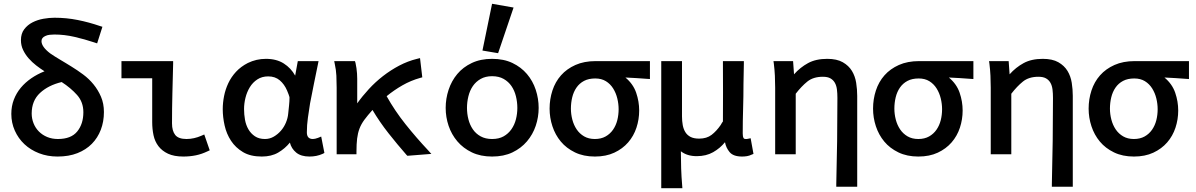

<svg xmlns="http://www.w3.org/2000/svg" viewBox="-20 -818 6343 1018"><path d="M287 -81Q357 -81 389.5 -121Q422 -161 422 -223Q422 -277 388.5 -314.5Q355 -352 307 -383Q236 -366 192 -325Q148 -284 148 -216Q148 -189 158 -164Q168 -139 186.5 -120.5Q205 -102 230.5 -91.5Q256 -81 287 -81ZM495 -588 480 -593Q429 -610 375 -622.5Q321 -635 268 -635Q256 -635 243 -633.5Q230 -632 220 -627Q200 -618 200 -600Q200 -570 246 -535Q258 -527 271 -518.5Q284 -510 298 -502Q313 -493 328 -484Q343 -475 359 -465Q390 -446 421 -423Q452 -400 476 -370.5Q500 -341 515.5 -305Q531 -269 531 -224Q531 -173 514.5 -130Q498 -87 467 -55.5Q436 -24 390.5 -6Q345 12 285 12Q232 12 187 -5.5Q142 -23 109.5 -53.5Q77 -84 58.5 -125.5Q40 -167 40 -214Q40 -255 53.5 -290Q67 -325 90.5 -353Q114 -381 146 -403Q178 -425 216 -440Q194 -454 172 -471Q150 -488 132 -508.5Q114 -529 102.5 -553Q91 -577 91 -605Q91 -640 108.5 -663Q126 -686 152.5 -699.5Q179 -713 210 -718.5Q241 -724 269 -724Q332 -724 392 -712Q452 -700 510 -680L523 -676Z M624 -403V-494H898V-481Q896 -401 894 -322.5Q892 -244 892 -164Q892 -124 909 -102.5Q926 -81 969 -81Q989 -81 1009 -85.5Q1029 -90 1047 -98L1063 -105L1092 -21L1081 -16Q1050 -1 1018.5 5.5Q987 12 952 12Q903 12 871 -3Q839 -18 820 -43Q801 -68 794 -101Q787 -134 787 -170V-403Z M1514 -306Q1513 -311 1510 -318Q1505 -331 1502 -338Q1488 -371 1463.5 -392Q1439 -413 1402 -413Q1369 -413 1344.5 -397Q1320 -381 1304.5 -355.5Q1289 -330 1281.5 -299.5Q1274 -269 1274 -240Q1274 -211 1279 -183Q1284 -155 1297 -132.5Q1310 -110 1331.5 -95.5Q1353 -81 1385 -81Q1410 -81 1431.5 -93.5Q1453 -106 1469.5 -125Q1486 -144 1496 -168Q1506 -192 1508 -215Q1510 -234 1512.5 -258Q1515 -282 1515 -301Q1515 -303 1514 -306ZM1545 -417 1559 -494H1669L1666 -479Q1655 -426 1644.5 -374Q1634 -322 1624 -270Q1618 -232 1612.5 -193.5Q1607 -155 1607 -116Q1607 -81 1639 -81Q1650 -81 1666 -87L1683 -94L1700 -7L1690 -2Q1659 12 1621 12Q1576 12 1550.5 -9Q1525 -30 1517 -62Q1491 -30 1455 -9Q1419 12 1368 12Q1308 12 1268.5 -11.5Q1229 -35 1205 -71.5Q1181 -108 1171 -152.5Q1161 -197 1161 -239Q1161 -273 1168 -308.5Q1175 -344 1190.5 -377Q1206 -410 1231.5 -437.5Q1257 -465 1294 -484Q1339 -506 1390 -506Q1446 -506 1484.5 -481.5Q1523 -457 1545 -417Z M1874 -270Q1901 -308 1935.5 -345.5Q1970 -383 2010.5 -414.5Q2051 -446 2096.5 -470Q2142 -494 2191 -506L2207 -510L2219 -408L2208 -405Q2158 -391 2113.5 -365.5Q2069 -340 2030 -308Q2073 -231 2130 -159.5Q2187 -88 2249 -22L2267 -2L2140 8L2135 3Q2086 -53 2039.5 -112Q1993 -171 1955 -235Q1929 -206 1912 -183Q1895 -160 1886 -136Q1877 -112 1873.5 -83.5Q1870 -55 1870 -13V0H1765V-353Q1765 -385 1763.5 -416.5Q1762 -448 1755 -479L1752 -494H1862L1865 -484Q1868 -471 1870 -456.5Q1872 -442 1873 -428Q1874 -414 1874 -400Q1874 -386 1874 -372Z M2589 -81Q2625 -81 2650 -95Q2675 -109 2691.5 -132.5Q2708 -156 2715.5 -185.5Q2723 -215 2723 -246Q2723 -277 2715.5 -307.5Q2708 -338 2692 -361.5Q2676 -385 2650.5 -399.5Q2625 -414 2589 -414Q2554 -414 2528.5 -399.5Q2503 -385 2487 -361.5Q2471 -338 2463.5 -307.5Q2456 -277 2456 -246Q2456 -215 2463.5 -185.5Q2471 -156 2487 -132.5Q2503 -109 2528.5 -95Q2554 -81 2589 -81ZM2589 -506Q2651 -506 2697 -484Q2743 -462 2774 -425.5Q2805 -389 2820.5 -342Q2836 -295 2836 -246Q2836 -197 2820.5 -151Q2805 -105 2774 -68.5Q2743 -32 2697 -10Q2651 12 2589 12Q2528 12 2482 -10Q2436 -32 2405 -68.5Q2374 -105 2358.5 -151Q2343 -197 2343 -246Q2343 -295 2358.5 -342Q2374 -389 2404.5 -425.5Q2435 -462 2481.5 -484Q2528 -506 2589 -506ZM2589 -798 2703 -778 2621 -536 2538 -550Z M3134 -81Q3167 -81 3191 -94.5Q3215 -108 3230.5 -130.5Q3246 -153 3253 -181Q3260 -209 3260 -239Q3260 -267 3253 -296Q3246 -325 3231 -349Q3216 -373 3192.5 -387.5Q3169 -402 3136 -402Q3101 -402 3076.5 -389Q3052 -376 3036.5 -353.5Q3021 -331 3014 -302Q3007 -273 3007 -242Q3007 -213 3014.5 -184Q3022 -155 3037.5 -132Q3053 -109 3077 -95Q3101 -81 3134 -81ZM3296 -407Q3337 -373 3353 -326.5Q3369 -280 3369 -232Q3369 -185 3354.5 -141Q3340 -97 3310.5 -63Q3281 -29 3237 -8.5Q3193 12 3134 12Q3074 12 3028.5 -10Q2983 -32 2953.5 -67.5Q2924 -103 2909 -148.5Q2894 -194 2894 -242Q2894 -292 2909 -338Q2924 -384 2954.5 -418.5Q2985 -453 3031 -473.5Q3077 -494 3138 -494H3426V-399L3410 -400Q3381 -402 3353 -404Q3325 -406 3296 -407Z M3824 -64Q3798 -32 3761 -11Q3724 10 3674 10Q3623 10 3590 -16Q3590 29 3591.5 74.5Q3593 120 3597 166L3598 180H3486V-494H3596V-201Q3596 -176 3600 -154.5Q3604 -133 3614 -117Q3624 -101 3641.5 -92Q3659 -83 3687 -83Q3727 -83 3753 -103Q3779 -123 3801 -155Q3803 -159 3808 -167L3813 -174V-173Q3814 -251 3813.5 -327.5Q3813 -404 3813 -481V-494H3924V-481Q3924 -454 3923 -427Q3922 -400 3922 -373Q3922 -307 3920 -242Q3918 -177 3918 -111Q3918 -94 3922 -87Q3923 -84 3926 -82.5Q3929 -81 3935 -81Q3937 -81 3939 -81Q3940 -81 3945 -82L3960 -85L3975 -2L3965 2Q3953 8 3940 10Q3927 12 3915 12Q3868 12 3848.5 -11.5Q3829 -35 3824 -64Z M4190 -424Q4223 -461 4264.5 -483.5Q4306 -506 4366 -506Q4417 -506 4448.5 -488Q4480 -470 4497 -442Q4514 -414 4519.5 -379Q4525 -344 4525 -310V172H4414V159Q4417 44 4418.5 -70Q4420 -184 4420 -299Q4420 -323 4417.5 -343.5Q4415 -364 4406.5 -379Q4398 -394 4383 -402.5Q4368 -411 4343 -411Q4292 -411 4260.5 -385.5Q4229 -360 4199 -321V0H4090V-353Q4090 -385 4088.5 -416.5Q4087 -448 4083 -480L4081 -494H4185Z M4849 -81Q4882 -81 4906 -94.5Q4930 -108 4945.5 -130.5Q4961 -153 4968 -181Q4975 -209 4975 -239Q4975 -267 4968 -296Q4961 -325 4946 -349Q4931 -373 4907.5 -387.5Q4884 -402 4851 -402Q4816 -402 4791.5 -389Q4767 -376 4751.5 -353.5Q4736 -331 4729 -302Q4722 -273 4722 -242Q4722 -213 4729.5 -184Q4737 -155 4752.5 -132Q4768 -109 4792 -95Q4816 -81 4849 -81ZM5011 -407Q5052 -373 5068 -326.5Q5084 -280 5084 -232Q5084 -185 5069.5 -141Q5055 -97 5025.5 -63Q4996 -29 4952 -8.5Q4908 12 4849 12Q4789 12 4743.5 -10Q4698 -32 4668.5 -67.5Q4639 -103 4624 -148.5Q4609 -194 4609 -242Q4609 -292 4624 -338Q4639 -384 4669.5 -418.5Q4700 -453 4746 -473.5Q4792 -494 4853 -494H5141V-399L5125 -400Q5096 -402 5068 -404Q5040 -406 5011 -407Z M5333 -424Q5366 -461 5407.5 -483.5Q5449 -506 5509 -506Q5560 -506 5591.5 -488Q5623 -470 5640 -442Q5657 -414 5662.5 -379Q5668 -344 5668 -310V172H5557V159Q5560 44 5561.5 -70Q5563 -184 5563 -299Q5563 -323 5560.5 -343.5Q5558 -364 5549.5 -379Q5541 -394 5526 -402.5Q5511 -411 5486 -411Q5435 -411 5403.5 -385.5Q5372 -360 5342 -321V0H5233V-353Q5233 -385 5231.5 -416.5Q5230 -448 5226 -480L5224 -494H5328Z M5992 -81Q6025 -81 6049 -94.5Q6073 -108 6088.5 -130.5Q6104 -153 6111 -181Q6118 -209 6118 -239Q6118 -267 6111 -296Q6104 -325 6089 -349Q6074 -373 6050.5 -387.5Q6027 -402 5994 -402Q5959 -402 5934.5 -389Q5910 -376 5894.5 -353.5Q5879 -331 5872 -302Q5865 -273 5865 -242Q5865 -213 5872.5 -184Q5880 -155 5895.5 -132Q5911 -109 5935 -95Q5959 -81 5992 -81ZM6154 -407Q6195 -373 6211 -326.5Q6227 -280 6227 -232Q6227 -185 6212.5 -141Q6198 -97 6168.5 -63Q6139 -29 6095 -8.5Q6051 12 5992 12Q5932 12 5886.5 -10Q5841 -32 5811.5 -67.5Q5782 -103 5767 -148.5Q5752 -194 5752 -242Q5752 -292 5767 -338Q5782 -384 5812.5 -418.5Q5843 -453 5889 -473.5Q5935 -494 5996 -494H6284V-399L6268 -400Q6239 -402 6211 -404Q6183 -406 6154 -407Z"/></svg>

Font: Codetta
Style: Bold
Weight: 700
Designer: Ulrich Proeller
Foundry: PROSA GmbH
Version: Version 2.00;September 29, 2018;FontCreator 11.5.0.2427 64-b